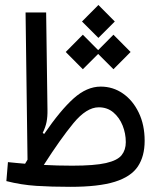

<svg xmlns="http://www.w3.org/2000/svg" viewBox="-20 -743 626 766"><path d="M260.7 2.4Q184.6 2.4 124.8 -1.5Q64.9 -5.4 5.4 -20.5L11.7 -96.2Q28.8 -94.2 45.9 -92.8Q63 -91.3 80.1 -89.8Q85 -98.1 89.8 -106L82 -693.4H164.1L169.4 -304.7Q169.9 -277.8 165.8 -256.6Q161.6 -235.4 150.4 -212.9L156.2 -208.5Q220.7 -302.7 273.4 -350.1Q326.2 -397.5 381.8 -397.5Q430.7 -397.5 470.2 -370.1Q509.8 -342.8 533.4 -293.9Q557.1 -245.1 557.1 -181.2Q557.1 -119.6 530 -78.9Q502.9 -38.1 438.2 -17.8Q373.5 2.4 260.7 2.4ZM154.8 -85Q181.2 -83.5 209.2 -82.8Q237.3 -82 268.1 -82Q356.9 -82 402.8 -92.5Q448.7 -103 465.3 -124Q481.9 -145 481.9 -175.8Q481.9 -210.4 469.2 -242.2Q456.5 -273.9 432.4 -294.4Q408.2 -314.9 374 -314.9Q325.2 -314.9 272.9 -251.5Q220.7 -188 154.8 -85ZM432.6 -466.8 371.6 -527.8 310.5 -466.8 242.2 -535.6 310.5 -604.5 371.6 -543 432.6 -604.5 501 -535.6ZM372.6 -591.8 307.1 -657.2 372.6 -723.1 438 -657.2Z"/></svg>

Font: Cascadia Code NF SemiLight
Style: Regular
Weight: 350
Monospace: yes
Designer: Aaron Bell
Foundry: Saja Typeworks
Version: Version 2404.023; ttfautohint (v1.8.4)